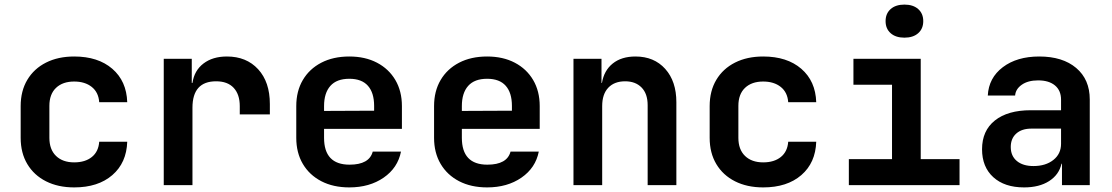

<svg xmlns="http://www.w3.org/2000/svg" viewBox="-20 -806 4840 836"><path d="M303 10Q233 10 180.5 -16.5Q128 -43 99 -91.5Q70 -140 70 -206V-344Q70 -410 99 -458.5Q128 -507 180.5 -533.5Q233 -560 303 -560Q407 -560 469 -506.5Q531 -453 534 -361H412Q409 -404 379.5 -427.5Q350 -451 303 -451Q253 -451 224 -423.5Q195 -396 195 -345V-206Q195 -155 224 -127Q253 -99 303 -99Q351 -99 380 -122.5Q409 -146 412 -189H534Q531 -97 469 -43.5Q407 10 303 10Z M693 0V-550H815V-445H818Q826 -499 866 -529.5Q906 -560 968 -560Q1053 -560 1104 -504.5Q1155 -449 1155 -353V-308H1024V-344Q1024 -395 997.5 -423.5Q971 -452 921 -452Q818 -452 818 -337V0Z M1501 10Q1431 10 1379 -17Q1327 -44 1298.5 -92.5Q1270 -141 1270 -206V-344Q1270 -409 1298.5 -457.5Q1327 -506 1379 -533Q1431 -560 1501 -560Q1570 -560 1621.5 -533Q1673 -506 1701.5 -457.5Q1730 -409 1730 -344V-245H1391V-206Q1391 -89 1502 -89Q1588 -89 1603 -146H1726Q1712 -75 1650.5 -32.5Q1589 10 1501 10ZM1391 -344V-323L1609 -324V-345Q1609 -402 1582 -432.5Q1555 -463 1501 -463Q1446 -463 1418.5 -432Q1391 -401 1391 -344Z M2101 10Q2031 10 1979 -17Q1927 -44 1898.5 -92.5Q1870 -141 1870 -206V-344Q1870 -409 1898.5 -457.5Q1927 -506 1979 -533Q2031 -560 2101 -560Q2170 -560 2221.5 -533Q2273 -506 2301.5 -457.5Q2330 -409 2330 -344V-245H1991V-206Q1991 -89 2102 -89Q2188 -89 2203 -146H2326Q2312 -75 2250.5 -32.5Q2189 10 2101 10ZM1991 -344V-323L2209 -324V-345Q2209 -402 2182 -432.5Q2155 -463 2101 -463Q2046 -463 2018.5 -432Q1991 -401 1991 -344Z M2477 0V-550H2599V-445H2601Q2610 -499 2648 -529.5Q2686 -560 2747 -560Q2828 -560 2876.5 -506Q2925 -452 2925 -361V0H2800V-348Q2800 -398 2773.5 -425Q2747 -452 2702 -452Q2655 -452 2628.5 -424Q2602 -396 2602 -344V0Z M3303 10Q3233 10 3180.5 -16.5Q3128 -43 3099 -91.5Q3070 -140 3070 -206V-344Q3070 -410 3099 -458.5Q3128 -507 3180.5 -533.5Q3233 -560 3303 -560Q3407 -560 3469 -506.5Q3531 -453 3534 -361H3412Q3409 -404 3379.5 -427.5Q3350 -451 3303 -451Q3253 -451 3224 -423.5Q3195 -396 3195 -345V-206Q3195 -155 3224 -127Q3253 -99 3303 -99Q3351 -99 3380 -122.5Q3409 -146 3412 -189H3534Q3531 -97 3469 -43.5Q3407 10 3303 10Z M3676 0V-113H3864V-437H3696V-550H3989V-113H4158V0ZM3918 -642Q3880 -642 3858 -661.5Q3836 -681 3836 -714Q3836 -747 3858 -766.5Q3880 -786 3918 -786Q3956 -786 3978 -766.5Q4000 -747 4000 -714Q4000 -681 3978 -661.5Q3956 -642 3918 -642Z M4439 10Q4354 10 4305 -34.5Q4256 -79 4256 -156Q4256 -237 4312 -281.5Q4368 -326 4468 -326H4600V-372Q4600 -412 4573.5 -434Q4547 -456 4500 -456Q4456 -456 4429 -437Q4402 -418 4400 -390H4281Q4285 -467 4346.5 -513.5Q4408 -560 4505 -560Q4607 -560 4666 -510Q4725 -460 4725 -373V0H4604V-93H4602Q4591 -45 4548 -17.5Q4505 10 4439 10ZM4480 -83Q4533 -83 4566.5 -109.5Q4600 -136 4600 -180V-246H4471Q4429 -246 4405 -224.5Q4381 -203 4381 -166Q4381 -127 4407.5 -105Q4434 -83 4480 -83Z"/></svg>

Font: NKDuy Mono
Style: Bold
Weight: 700
Monospace: yes
Designer: NKDuy
Foundry: NKDuy
Version: Version 2.251; ttfautohint (v1.8.4.7-5d5b)